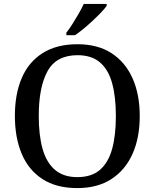

<svg xmlns="http://www.w3.org/2000/svg" viewBox="-20 -951 791 981"><path d="M375 10Q268 10 197 -36Q126 -82 91 -165Q56 -248 56 -359Q56 -470 91 -552Q126 -634 197.5 -679.5Q269 -725 376 -725Q479 -725 549.5 -679.5Q620 -634 657 -551.5Q694 -469 694 -358Q694 -247 657 -164.5Q620 -82 549 -36Q478 10 375 10ZM375 -46Q448 -46 491 -83.5Q534 -121 553 -190.5Q572 -260 572 -358Q572 -456 553 -525.5Q534 -595 491 -632Q448 -669 376 -669Q268 -669 223 -587.5Q178 -506 178 -358Q178 -260 197.5 -190.5Q217 -121 260.5 -83.5Q304 -46 375 -46ZM319 -784Q334 -803 350.5 -829Q367 -855 382.5 -882Q398 -909 408 -931H525V-921Q516 -908 497 -888Q478 -868 454.5 -846Q431 -824 407.5 -804.5Q384 -785 363 -771H319Z"/></svg>

Font: ET Text
Style: Regular
Weight: 470
Designer: Monotype Design Team
Foundry: Monotype Imaging Inc.
Version: Version 2.009